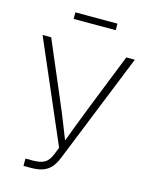

<svg xmlns="http://www.w3.org/2000/svg" viewBox="-131 -980 836 1063"><g transform="rotate(15 287.5 -448.0)"><path d="M108.9 0V-42H149.9Q195.3 -42 218.8 -55.9Q242.2 -69.8 257.3 -107.4L273.4 -147.9L23.4 -727.5H72.8L206.1 -414.6Q224.1 -373 240 -334Q255.9 -294.9 270.8 -256.6Q285.6 -218.3 301.3 -179.2L288.6 -178.7Q310.1 -235.8 332 -293.9Q354 -352.1 378.9 -414.6L503.4 -727.5H552.2L298.8 -97.7Q285.6 -64.5 267.6 -43Q249.5 -21.5 221.4 -10.7Q193.4 0 148.9 0ZM407.7 -895.5V-857.9H166.5V-895.5Z"/></g></svg>

Font: Inter 20pt ExtraLight
Style: Regular
Weight: 250
Version: Version 4.001;git-66647c0bb